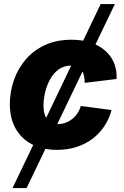

<svg xmlns="http://www.w3.org/2000/svg" viewBox="-20 -748 629 972"><path d="M43.5 204.1 489.7 -727.5H561.5L114.7 204.1ZM268.1 10.7Q193.8 10.7 140.4 -18.1Q86.9 -46.9 58.3 -98.6Q29.8 -150.4 29.8 -219.7Q29.8 -281.7 49.8 -340.6Q69.8 -399.4 109.4 -446Q148.9 -492.7 207.5 -519.8Q266.1 -546.9 342.3 -546.9Q395 -546.9 437.7 -533Q480.5 -519 511 -492.9Q541.5 -466.8 556.9 -430.2Q572.3 -393.6 570.3 -348.1L408.7 -328.6Q408.7 -349.1 405 -365.2Q401.4 -381.3 393.6 -392.8Q385.7 -404.3 372.8 -410.2Q359.9 -416 341.3 -416Q304.2 -416 277.6 -397Q251 -377.9 233.9 -346.9Q216.8 -315.9 208.5 -280.8Q200.2 -245.6 200.2 -213.4Q200.2 -184.6 208 -163.6Q215.8 -142.6 232.4 -131.3Q249 -120.1 274.4 -120.1Q293.5 -120.1 311.3 -126.5Q329.1 -132.8 344.5 -144.8Q359.9 -156.7 371.3 -173.6Q382.8 -190.4 389.6 -211.4L544.9 -190.9Q532.2 -144.5 507.1 -107.4Q481.9 -70.3 446.3 -43.9Q410.6 -17.6 365.7 -3.4Q320.8 10.7 268.1 10.7Z"/></svg>

Font: Inter 18pt ExtraBold
Style: Italic
Weight: 800
Italic angle: -9.3988°
Designer: Rasmus Andersson
Foundry: rsms
Version: Version 4.001;git-66647c0bb